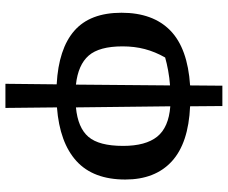

<svg xmlns="http://www.w3.org/2000/svg" viewBox="-86 -562 840 708"><g transform="rotate(90 334.0 -208.0)"><path d="M289 192 291 3Q160 -4 93.5 -62Q27 -120 27 -236Q27 -352 92.5 -416Q158 -480 295 -489L296 -608H371L372 -489Q508 -483 575 -421.5Q642 -360 642 -250Q642 -132 574 -70Q506 -8 376 2L378 192ZM518 -242Q518 -325 484 -367.5Q450 -410 372 -416L376 -68Q451 -75 484.5 -114Q518 -153 518 -242ZM151 -240Q151 -154 185 -115Q219 -76 292 -68L295 -415Q267 -413 240 -408Q213 -403 192 -397Q171 -360 161 -322Q151 -284 151 -240Z"/></g></svg>

Font: Piazzolla SemiBold
Style: Regular
Weight: 600
Designer: Juan Pablo del Peral
Foundry: Huerta Tipografica
Version: Version 1.330